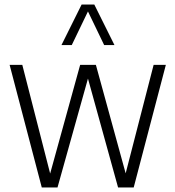

<svg xmlns="http://www.w3.org/2000/svg" viewBox="-20 -828 775 848"><path d="M164.5 0 22.5 -541.5H78.5L201.5 -61.5L334 -541.5H403.5L535 -62.5L658.5 -541.5H712.5L570.5 0H501.5L368.5 -481L234 0ZM251.5 -629 340.5 -808H396.5L485.5 -629H440L368.5 -777.5L297 -629Z"/></svg>

Font: Encode Sans Cnd Lt
Style: Regular
Weight: 300
Width: 3
Designer: Multiple Designers
Foundry: Impallari Type
Version: Version 3.002; ttfautohint (v1.8.3) -l 8 -r 50 -G 200 -x 14 